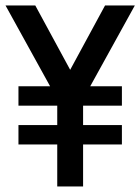

<svg xmlns="http://www.w3.org/2000/svg" viewBox="-20 -676 509 696"><path d="M281.2 -152.3V0H187.5V-152.3H46.9V-222.7H187.5V-293H46.9V-363.3H161.6L0 -656.2H107.9L234.4 -422.9L360.8 -656.2H468.8L307.1 -363.3H421.9V-293H281.2V-222.7H421.9V-152.3Z"/></svg>

Font: Lambda
Style: Regular
Weight: 400
Designer: GGBotNet
Version: 0.22